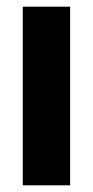

<svg xmlns="http://www.w3.org/2000/svg" viewBox="-20 -550 281 580"><path d="M191.9 -529.8V9.8H48.8V-529.8Z"/></svg>

Font: D-DIN-PRO Heavy
Style: Bold
Weight: 900
Designer: Charles Nix
Foundry: CyberFei
Version: Version 1.000;hotconv 1.0.109;makeotfexe 2.5.65596